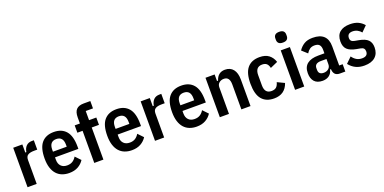

<svg xmlns="http://www.w3.org/2000/svg" viewBox="-12 -1561 4773 2388"><g transform="rotate(-20 2374.5 -367.0)"><path d="M66 0V-522H187V-415H201Q210 -467 238.5 -494.5Q267 -522 313 -522H339V-398H299Q242 -398 214.5 -380Q187 -362 187 -317V0Z M616 12Q565 12 522.5 -4.5Q480 -21 450 -54.5Q420 -88 403.5 -139.5Q387 -191 387 -261Q387 -402 443.5 -468Q500 -534 605 -534Q710 -534 766.5 -468Q823 -402 823 -261V-232H514V-198Q514 -146 543 -116Q572 -86 623 -86Q666 -86 695.5 -104.5Q725 -123 746 -158L812 -89Q783 -43 734 -15.5Q685 12 616 12ZM605 -441Q514 -441 514 -333V-307H696V-333Q696 -441 605 -441Z M949 -425H880V-522H949V-603Q949 -674 980.5 -707Q1012 -740 1078 -740H1166V-643H1070V-522H1166V-425H1070V0H949Z M1445 12Q1394 12 1351.5 -4.5Q1309 -21 1279 -54.5Q1249 -88 1232.5 -139.5Q1216 -191 1216 -261Q1216 -402 1272.5 -468Q1329 -534 1434 -534Q1539 -534 1595.5 -468Q1652 -402 1652 -261V-232H1343V-198Q1343 -146 1372 -116Q1401 -86 1452 -86Q1495 -86 1524.5 -104.5Q1554 -123 1575 -158L1641 -89Q1612 -43 1563 -15.5Q1514 12 1445 12ZM1434 -441Q1343 -441 1343 -333V-307H1525V-333Q1525 -441 1434 -441Z M1753 0V-522H1874V-415H1888Q1897 -467 1925.5 -494.5Q1954 -522 2000 -522H2026V-398H1986Q1929 -398 1901.5 -380Q1874 -362 1874 -317V0Z M2303 12Q2252 12 2209.5 -4.5Q2167 -21 2137 -54.5Q2107 -88 2090.5 -139.5Q2074 -191 2074 -261Q2074 -402 2130.5 -468Q2187 -534 2292 -534Q2397 -534 2453.5 -468Q2510 -402 2510 -261V-232H2201V-198Q2201 -146 2230 -116Q2259 -86 2310 -86Q2353 -86 2382.5 -104.5Q2412 -123 2433 -158L2499 -89Q2470 -43 2421 -15.5Q2372 12 2303 12ZM2292 -441Q2201 -441 2201 -333V-307H2383V-333Q2383 -441 2292 -441Z M2611 0V-522H2732V-435H2746Q2777 -534 2871 -534Q2941 -534 2979 -486.5Q3017 -439 3017 -351V0H2896V-330Q2896 -432 2820 -432Q2783 -432 2757.5 -410.5Q2732 -389 2732 -350V0Z M3328 12Q3222 12 3166.5 -54Q3111 -120 3111 -261Q3111 -402 3166.5 -468Q3222 -534 3328 -534Q3405 -534 3450.5 -499Q3496 -464 3516 -403L3417 -359Q3409 -397 3388.5 -416.5Q3368 -436 3328 -436Q3238 -436 3238 -328V-194Q3238 -86 3328 -86Q3370 -86 3392 -106Q3414 -126 3425 -168L3519 -123Q3473 12 3328 12Z M3667 -604Q3629 -604 3612 -620.5Q3595 -637 3595 -665V-685Q3595 -713 3612 -729.5Q3629 -746 3667 -746Q3705 -746 3722 -729.5Q3739 -713 3739 -685V-665Q3739 -637 3722 -620.5Q3705 -604 3667 -604ZM3607 -522H3728V0H3607Z M4199 0Q4118 0 4114 -89H4102Q4092 -41 4057 -14.5Q4022 12 3970 12Q3898 12 3862 -28Q3826 -68 3826 -140Q3826 -222 3877 -262Q3928 -302 4024 -302H4105V-347Q4105 -393 4085.5 -415Q4066 -437 4021 -437Q3984 -437 3959 -419.5Q3934 -402 3915 -370L3844 -434Q3873 -479 3917.5 -506.5Q3962 -534 4031 -534Q4226 -534 4226 -350V-97H4272V0ZM4016 -77Q4053 -77 4079 -98.5Q4105 -120 4105 -158V-227H4032Q3948 -227 3948 -162V-140Q3948 -107 3966 -92Q3984 -77 4016 -77Z M4524 12Q4459 12 4410 -11.5Q4361 -35 4324 -82L4398 -154Q4423 -119 4454 -101Q4485 -83 4526 -83Q4602 -83 4602 -147Q4602 -172 4589.5 -186.5Q4577 -201 4547 -206L4498 -215Q4416 -230 4379 -266Q4342 -302 4342 -371Q4342 -453 4390 -493.5Q4438 -534 4526 -534Q4587 -534 4631.5 -514Q4676 -494 4709 -455L4638 -384Q4618 -409 4589.5 -424Q4561 -439 4526 -439Q4456 -439 4456 -376Q4456 -350 4470 -336.5Q4484 -323 4514 -318L4564 -309Q4646 -294 4681.5 -258.5Q4717 -223 4717 -159Q4717 -78 4667 -33Q4617 12 4524 12Z"/></g></svg>

Font: IBM Plex Sans Condensed SemiBold
Style: Regular
Weight: 600
Width: 3
Designer: Mike Abbink, Paul van der Laan, Pieter van Rosmalen
Foundry: Bold Monday
Version: Version 1.3